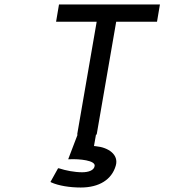

<svg xmlns="http://www.w3.org/2000/svg" viewBox="-20 -600 756 856"><path d="M230 -503H411L324 0H326L284 110H291C334 108 406 115 402 140C399 160 374 168 346 168C312 168 272 160 245 151L239 150L205 211L208 213C241 228 291 236 340 236C422 236 478 201 496 139C511 89 462 57 408 52C405 52 403 51 399 51L408 0H411L498 -503H680L693 -580H243Z"/></svg>

Font: Charger Monospace
Style: Regular
Weight: 400
Designer: Jasper
Foundry: Cannot Into Space Fonts
Version: Version 0.980